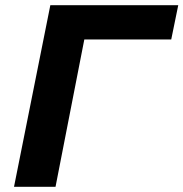

<svg xmlns="http://www.w3.org/2000/svg" viewBox="-20 -720 707 740"><path d="M640 -568H305L194 0H34L174 -700H667Z"/></svg>

Font: Montserrat Alternates
Style: Bold Italic
Weight: 700
Italic angle: -11.3°
Designer: Julieta Ulanovsky
Foundry: Julieta Ulanovsky
Version: Version 7.200